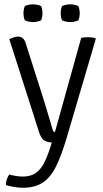

<svg xmlns="http://www.w3.org/2000/svg" viewBox="-20 -670 489 908"><path d="M295 -17Q271 64 245.5 116Q220 168 183 193Q146 218 87 218Q67.5 218 44.2 213.8Q21 209.5 8 205Q7.5 192 12.5 177.5Q17.5 163 24 155Q34 158.5 52.8 161.8Q71.5 165 88 165Q127 165 151.5 146.5Q176 128 192 94Q208 60 222 14L225 4Q200.5 2.5 187.2 -7.2Q174 -17 165 -44L24 -485Q37.5 -491 47.2 -494Q57 -497 65 -497Q77 -497 86.5 -490.2Q96 -483.5 102 -464L183 -210Q191.5 -183 200 -154.5Q208.5 -126 216.2 -99.8Q224 -73.5 230 -53Q232.5 -46 240 -46L364 -491Q371.5 -492.5 380.2 -493.2Q389 -494 397 -494Q407 -494 415.8 -492.8Q424.5 -491.5 431 -489L433 -486ZM91 -607.5Q91 -616.5 92.8 -625.8Q94.5 -635 97.5 -641Q103.5 -645 115.2 -647.2Q127 -649.5 136 -649.5Q145 -649.5 156.8 -647.2Q168.5 -645 174.5 -641Q177.5 -635 179.2 -625.8Q181 -616.5 181 -607.5Q181 -598.5 179.2 -589.2Q177.5 -580 174.5 -574Q168.5 -570.5 156.8 -568Q145 -565.5 136 -565.5Q127 -565.5 115.2 -568Q103.5 -570.5 97.5 -574Q94.5 -580 92.8 -589.2Q91 -598.5 91 -607.5ZM267 -607.5Q267 -616.5 268.8 -625.8Q270.5 -635 273.5 -641Q279.5 -645 291.2 -647.2Q303 -649.5 312 -649.5Q321 -649.5 332.8 -647.2Q344.5 -645 350.5 -641Q353.5 -635 355.2 -625.8Q357 -616.5 357 -607.5Q357 -598.5 355.2 -589.2Q353.5 -580 350.5 -574Q344.5 -570.5 332.8 -568Q321 -565.5 312 -565.5Q303 -565.5 291.2 -568Q279.5 -570.5 273.5 -574Q270.5 -580 268.8 -589.2Q267 -598.5 267 -607.5Z"/></svg>

Font: Signika Negative Light
Style: Regular
Weight: 300
Designer: Anna Giedry
Foundry: Anna Giedry
Version: Version 2.001